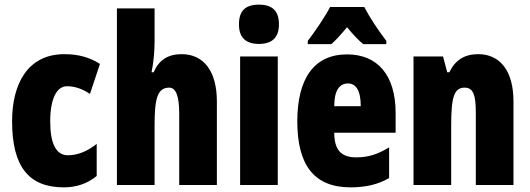

<svg xmlns="http://www.w3.org/2000/svg" viewBox="-20 -796 2278 826"><path d="M254 10C309 10 356 -6 396 -39V-177C356 -145 314 -128 272 -128C222 -128 196 -177 196 -274C196 -371 224 -425 268 -425C302 -425 334 -414 367 -392L410 -521C366 -549 318 -563 257 -563C99 -563 32 -435 32 -274C32 -78 105 10 254 10Z M645 -621V-760H483V0H645V-253C645 -367 655 -419 708 -419C737 -419 751 -382 751 -308V0H913V-360C913 -489 857 -563 761 -563C702 -563 663 -537 641 -485H632C641 -529 645 -575 645 -621Z M1094 -776C1034 -776 1008 -748 1008 -691C1008 -635 1037 -607 1094 -607C1151 -607 1180 -635 1180 -691C1180 -747 1154 -776 1094 -776ZM1175 -553H1013V0H1175Z M1547 -766H1400C1383 -731 1331 -654 1304 -620V-606H1405C1422 -620 1445 -645 1473 -679C1500 -646 1523 -622 1543 -606H1642V-620C1602 -673 1570 -722 1547 -766ZM1473 -562C1332 -562 1259 -459 1259 -274C1259 -90 1328 10 1488 10C1552 10 1606 -2 1654 -30V-162C1603 -131 1563 -119 1512 -119C1448 -119 1418 -151 1418 -225H1682V-310C1682 -472 1605 -562 1473 -562ZM1477 -437C1510 -437 1532 -409 1532 -339H1418C1418 -411 1443 -437 1477 -437Z M2037 -563C1978 -563 1938 -537 1913 -485H1904L1886 -553H1759V0H1921V-253C1921 -378 1933 -419 1979 -419C2019 -419 2027 -381 2027 -308V0H2189V-360C2189 -489 2133 -563 2037 -563Z"/></svg>

Font: Noto Sans Lao ExtraCondensed Black
Style: Regular
Weight: 900
Width: 2
Designer: Monotype Design Team
Foundry: Monotype Imaging Inc.
Version: Version 2.003